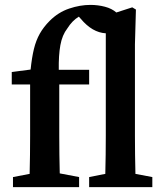

<svg xmlns="http://www.w3.org/2000/svg" viewBox="-20 -764 666 784"><path d="M33 0V-41L101 -54Q102 -93 102.5 -132Q103 -171 103 -210V-419H28V-470L105 -480Q110 -529 118.5 -564Q127 -599 142.5 -626.5Q158 -654 183 -679Q218 -714 262.5 -729Q307 -744 349 -744Q380 -744 408.5 -736.5Q437 -729 455 -713L520 -734L535 -725L531 -583V-210Q531 -171 531.5 -132Q532 -93 533 -54L602 -41V0H344V-41L410 -54Q411 -93 411.5 -132Q412 -171 412 -210V-628Q357 -631 310 -687L302 -696Q275 -680 255 -648Q234 -621 226.5 -579.5Q219 -538 220 -479H344V-419H222V-210Q222 -172 222.5 -133Q223 -94 224 -56L303 -41V0Z"/></svg>

Font: Source Serif 4 Semibold
Style: Regular
Weight: 600
Designer: Frank Grießhammer
Foundry: Adobe
Version: Version 4.005;hotconv 1.1.0;makeotfexe 2.6.0